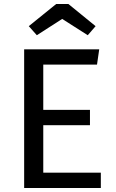

<svg xmlns="http://www.w3.org/2000/svg" viewBox="-20 -934 575 954"><path d="M462 -613H195V-388H427V-312H195V-76H481V0H100V-689H473ZM123 -804 259 -914H320L455 -804L416 -759L289 -840L163 -759Z"/></svg>

Font: Fira Sans
Style: Regular
Weight: 400
Designer: bBox Type GmbH & Carrois Corporate GbR & Edenspiekermann AG
Foundry: bBox Type GmbH & Carrois Corporate GbR & Edenspiekermann AG
Version: Version 4.301